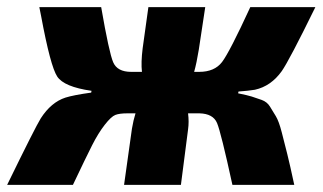

<svg xmlns="http://www.w3.org/2000/svg" viewBox="-49 -517 902 537"><path d="M618 -261 617 -256Q642 -251 655 -247Q668 -243 683 -237.5Q698 -232 706 -219Q714 -206 722.5 -192Q731 -178 739 -147Q747 -116 754.5 -86Q762 -56 774 0H601Q569 -147 558 -173Q547 -199 509 -200H477Q480 -176 477 -155L457 0H298L320 -157Q324 -181 330 -200H307Q285 -200 273.5 -195.5Q262 -191 244 -168Q226 -145 208.5 -110.5Q191 -76 155 0H-29Q50 -162 65 -186Q94 -231 134 -244Q156 -251 206 -258L207 -263Q130 -274 111 -303Q92 -332 66 -472Q63 -488 61 -497H234Q256 -370 267.5 -343Q279 -316 318 -316H348Q345 -342 350 -382L366 -497H525L507 -378Q501 -341 494 -316H508Q551 -316 572 -343.5Q593 -371 651 -497H833Q760 -348 739 -318Q709 -276 664 -266Q646 -263 618 -261Z"/></svg>

Font: Ezarion Extra Bold
Style: Italic
Weight: 800
Italic angle: -8°
Designer: Natanael Gama
Version: Version 1.001;PS 001.001;hotconv 1.0.70;makeotf.lib2.5.58329